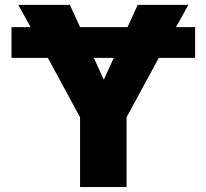

<svg xmlns="http://www.w3.org/2000/svg" viewBox="-20 -752 829 774"><path d="M438.5 -518.6H358.4L398.4 -430.7ZM26.4 -518.6V-642.6H103.5L53.7 -732.4H261.7L302.7 -642.6H494.1L535.2 -732.4H739.3L689.5 -642.6H766.6V-518.6H620.1L490.2 -279.3V2H302.7V-279.3L172.9 -518.6Z"/></svg>

Font: Gen Shin Gothic Heavy
Style: Bold
Weight: 900
Designer: [Source Han Sans]
Ryoko NISHIZUKA  (kana & ideographs); Paul D. Hunt (Latin, Greek & Cyrillic); Wenlong ZHANG  (bopomofo
Version: Version 1.002.20150607